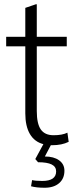

<svg xmlns="http://www.w3.org/2000/svg" viewBox="-20 -673 389 903"><path d="M283 130Q283 167 258 188.5Q233 210 190 210Q151 210 126 203L131 174Q147 178 179 178Q244 178 244 133Q244 111 223 100.5Q202 90 159 90L146 75L184 5Q142 -6 120.5 -43Q99 -80 99 -140V-455H9V-500H99V-636L149 -653H153V-500H294V-455H153V-151Q153 -91 172 -64Q191 -37 232 -37Q273 -37 297 -49L303 -6Q271 10 225 10H219L191 63Q233 63 258 81Q283 99 283 130Z"/></svg>

Font: Sarabun ExtraLight
Style: Regular
Weight: 275
Designer: Suppakit Chalermlarp | Katatrad Co.,Ltd.
Foundry: Cadson Demak Co.,Ltd.
Version: Version 1.000; ttfautohint (v1.6)